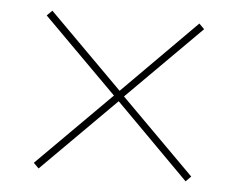

<svg xmlns="http://www.w3.org/2000/svg" viewBox="-39 -614 637 514"><g transform="rotate(5 279.5 -357.0)"><path d="M82 -145 280 -343 477 -145 491 -159 293 -357 491 -555 477 -569 280 -371 82 -569 68 -555 266 -357 68 -159Z"/></g></svg>

Font: Noto Serif Display Medium
Style: Regular
Weight: 500
Designer: Monotype Design Team
Foundry: Monotype Imaging Inc.
Version: Version 2.009